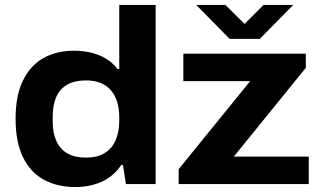

<svg xmlns="http://www.w3.org/2000/svg" viewBox="-20 -744 1297 776"><path d="M285 12Q212 12 157.5 -17.5Q103 -47 73 -108.5Q43 -170 43 -264Q43 -358 73 -419Q103 -480 156 -509.5Q209 -539 279 -539Q316 -539 349 -531Q382 -523 409 -506.5Q436 -490 455 -465H462V-724H609V0H489L477 -77H470Q438 -30 390 -9Q342 12 285 12ZM328 -107Q373 -107 402.5 -125Q432 -143 447 -176.5Q462 -210 462 -256V-269Q462 -304 453.5 -332Q445 -360 428 -379.5Q411 -399 386 -409Q361 -419 327 -419Q282 -419 252 -402Q222 -385 207.5 -352.5Q193 -320 193 -273V-253Q193 -206 208 -173.5Q223 -141 252.5 -124Q282 -107 328 -107ZM702 0V-60L991 -416H721V-527H1216V-470L925 -111H1228V0ZM773 -724H891L999 -617H938L1045 -724H1165L1030 -587H908Z"/></svg>

Font: Archivo SemiExpanded
Style: Bold
Weight: 700
Width: 6
Designer: Hector Gatti
Foundry: Omnibus-Type
Version: Version 2.001